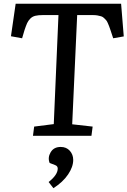

<svg xmlns="http://www.w3.org/2000/svg" viewBox="-20 -720 676 1018"><path d="M161.1 -48.8 265.1 -62 290 -640.1H208Q182.6 -640.1 167 -636.2Q151.4 -632.3 140.6 -621.3Q129.9 -610.4 124 -597.7Q118.2 -585 109.9 -560.1L97.2 -517.1L38.1 -527.8L63 -700.2H622.1L636.2 -526.9L580.1 -517.1L565.9 -560.1Q561 -574.2 558.6 -580.8Q556.2 -587.4 551.5 -597.9Q546.9 -608.4 542.7 -613Q538.6 -617.7 531.7 -624.3Q524.9 -630.9 516.6 -633.5Q508.3 -636.2 496.8 -638.2Q485.4 -640.1 471.2 -640.1H389.2L362.8 -61L471.2 -48.8L464.8 0H154.8ZM263.2 277.8Q314 245.1 341.1 204.8Q368.2 164.6 368.2 127.9Q368.2 99.6 350.1 79.3Q332 59.1 301.8 59.1Q265.1 59.1 248.5 87.4Q231.9 115.7 243.2 144L271 154.8Q286.1 159.7 286.1 173.8Q286.1 207 237.8 245.1Z"/></svg>

Font: Literata Book Medium
Style: Italic
Weight: 500
Italic angle: -3°
Designer: Latin by Veronika Burian and Jose Scaglione. Greek by Irene Vlachou. Cyrillic by Vera Evstafieva
Foundry: TypeTogether
Version: Version 1.003;PS 001.003;hotconv 1.0.88;makeotf.lib2.5.64775